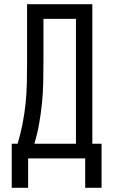

<svg xmlns="http://www.w3.org/2000/svg" viewBox="-20 -755 540 915"><path d="M36 140V-70H64Q78 -117 87.5 -165.5Q97 -214 102 -263Q107 -312 108 -361Q109 -410 109 -459V-735H420V-70H464V140H386V0H114V140ZM144 -70H342V-665H187V-459Q187 -410 186 -361Q185 -312 180 -263Q175 -214 166.5 -165.5Q158 -117 144 -70Z"/></svg>

Font: Iosevka Curly
Style: Regular
Weight: 400
Monospace: yes
Designer: Belleve Invis
Foundry: Belleve Invis
Version: Version 22.1.2; ttfautohint (v1.8.4)